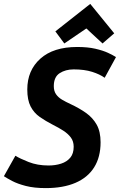

<svg xmlns="http://www.w3.org/2000/svg" viewBox="-27 -950 615 985"><path d="M208 15Q148 15 105.5 4Q63 -7 35.5 -21.5Q8 -36 -7 -46L52 -151Q74 -137 119.5 -119Q165 -101 222 -101Q257 -101 286.5 -110.5Q316 -120 333.5 -141Q351 -162 351 -197Q351 -225 336.5 -244.5Q322 -264 298 -279.5Q274 -295 244 -310Q207 -329 177 -350Q147 -371 130 -404Q113 -437 113 -491Q113 -589 180 -649Q247 -709 369 -709Q423 -709 462 -700Q501 -691 527 -679Q553 -667 568 -657L510 -551Q485 -569 445.5 -581.5Q406 -594 351 -594Q309 -594 279 -574.5Q249 -555 249 -508Q249 -483 260.5 -466.5Q272 -450 291.5 -438.5Q311 -427 335 -416Q380 -395 414.5 -370.5Q449 -346 469 -310.5Q489 -275 489 -220Q489 -144 456 -91.5Q423 -39 360 -12Q297 15 208 15ZM303 -727 257 -789 436 -930 559 -779 499 -727 416 -804Z"/></svg>

Font: Ubuntu Sans Mono
Style: Bold Italic
Weight: 700
Italic angle: -13.5°
Monospace: yes
Designer: Dalton Maag Ltd
Foundry: Dalton Maag Ltd
Version: Version 1.006